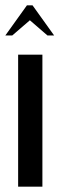

<svg xmlns="http://www.w3.org/2000/svg" viewBox="-28 -700 223 720"><path d="M131 -495V0H40V-495ZM73 -680H94L175 -567H150L84 -624L18 -567H-8Z"/></svg>

Font: Moniqa ExtBd Cond Paragraph
Style: Regular
Weight: 800
Width: 3
Designer: Rajesh Rajput
Foundry: Rajesh Rajput
Version: Version 1.000